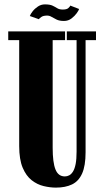

<svg xmlns="http://www.w3.org/2000/svg" viewBox="-20 -843 474 875"><path d="M234.5 12Q208 12 178.8 5Q149.5 -2 124.2 -21.8Q99 -41.5 83.2 -79Q67.5 -116.5 67.5 -177.5V-660H17.5V-700H276.5V-660H220V-170Q220 -102.5 232.8 -70.8Q245.5 -39 275.5 -39Q286 -39 295.5 -44Q305 -49 312.8 -61.5Q320.5 -74 324.8 -96Q329 -118 329 -152V-660H284.5V-700H417.5V-660H370V-149Q370 -87.5 354.2 -52.2Q338.5 -17 308.2 -2.5Q278 12 234.5 12ZM271.5 -747.5Q251 -747.5 238 -753.8Q225 -760 215.2 -766Q205.5 -772 195 -772Q177.5 -772 168.5 -765.8Q159.5 -759.5 157 -755.5L116 -770Q119 -779 128.8 -791.5Q138.5 -804 153 -813.5Q167.5 -823 184.5 -823Q207.5 -823 219.5 -817.2Q231.5 -811.5 241 -805.5Q250.5 -799.5 266 -799.5Q284 -799.5 291.2 -806Q298.5 -812.5 300.5 -817.5L340.5 -802Q339 -796 329.8 -783Q320.5 -770 305.8 -758.8Q291 -747.5 271.5 -747.5Z"/></svg>

Font: Imbue Thin 10pt Black
Style: Regular
Weight: 900
Version: Version 1.102